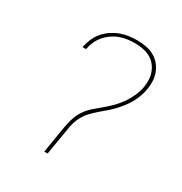

<svg xmlns="http://www.w3.org/2000/svg" viewBox="-173 -871 946 998"><g transform="rotate(30 300.0 -371.5)"><path d="M234 0 260 -159Q265 -187 273.5 -215.5Q282 -244 298.5 -269Q315 -294 338.5 -314.5Q362 -335 385.5 -354.5Q409 -374 430.5 -396Q452 -418 469 -443Q486 -468 498 -495Q510 -522 515 -551Q519 -574 517.5 -597.5Q516 -621 507.5 -642Q499 -663 484.5 -679.5Q470 -696 450 -706Q430 -716 407.5 -720Q385 -724 362 -724Q339 -724 316.5 -721Q294 -718 272 -710Q250 -702 230 -688Q210 -674 194.5 -655.5Q179 -637 169.5 -615.5Q160 -594 156 -572V-570H135V-572Q140 -597 150 -621Q160 -645 177 -665.5Q194 -686 216.5 -701.5Q239 -717 263.5 -726.5Q288 -736 313 -739.5Q338 -743 363 -743Q390 -743 415.5 -738.5Q441 -734 463 -722.5Q485 -711 501.5 -692.5Q518 -674 527.5 -650.5Q537 -627 538.5 -601Q540 -575 535 -548Q532 -526 523.5 -503.5Q515 -481 503.5 -460Q492 -439 477 -420Q462 -401 445 -383Q428 -365 409.5 -349.5Q391 -334 372.5 -318Q354 -302 337 -284Q320 -266 308 -245Q296 -224 289.5 -201.5Q283 -179 280 -156L254 0Z"/></g></svg>

Font: Iosevka Thin Extended Oblique
Style: Regular
Weight: 100
Width: 7
Italic angle: -9°
Monospace: yes
Designer: Belleve Invis
Foundry: Belleve Invis
Version: Version 32.5.0; ttfautohint (v1.8.4)